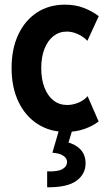

<svg xmlns="http://www.w3.org/2000/svg" viewBox="-20 -561 466 825"><path d="M264.6 5.9Q194.3 5.9 141.6 -28.1Q88.9 -62 59.3 -123.8Q29.8 -185.5 29.8 -269Q29.8 -351.1 58.6 -412.4Q87.4 -473.6 138.9 -507.3Q190.4 -541 259.3 -541Q304.7 -541 341.1 -526.6Q377.4 -512.2 404.3 -491.7L355.5 -385.7Q336.9 -404.8 313.2 -415Q289.6 -425.3 267.1 -425.3Q234.4 -425.3 209.7 -406Q185.1 -386.7 171.1 -351.3Q157.2 -315.9 157.2 -268.1Q157.2 -220.7 170.9 -185.1Q184.6 -149.4 209.5 -129.6Q234.4 -109.9 268.6 -109.9Q293.5 -109.9 318.1 -120.4Q342.8 -130.9 356.4 -147.9L403.8 -39.1Q377.9 -19 341.8 -6.6Q305.7 5.9 264.6 5.9ZM182.6 243.7V175.3Q228 177.2 248 165.8Q268.1 154.3 268.1 134.3Q268.1 119.1 252 108.2Q235.8 97.2 205.1 95.2L232.9 0H290L265.6 80.1L259.8 48.3Q298.8 55.2 323.2 78.6Q347.7 102.1 347.7 141.1Q347.7 187.5 308.1 216.1Q268.6 244.6 182.6 243.7Z"/></svg>

Font: Reddit Sans Condensed
Style: Bold
Weight: 700
Designer: Stephen Hutchings
Foundry: Reddit
Version: Version 1.014